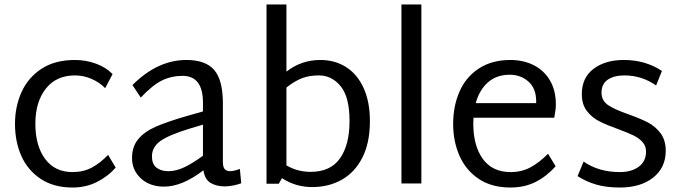

<svg xmlns="http://www.w3.org/2000/svg" viewBox="-20 -820 3042 858"><path d="M47 -266Q47 -344 76.5 -409Q106 -474 166 -513Q226 -552 315 -552Q364 -552 409 -535.5Q454 -519 483 -489L450 -426Q425 -452 389 -467.5Q353 -483 315 -483Q231 -483 184.5 -423.5Q138 -364 138 -267Q138 -169 181.5 -110Q225 -51 304 -51Q353 -51 391 -71.5Q429 -92 463 -128L497 -71Q463 -32 413.5 -7Q364 18 304 18Q220 18 162 -20.5Q104 -59 75.5 -123Q47 -187 47 -266Z M1058 -1Q1022 12 986 13Q946 13 920.5 -3Q895 -19 889 -59Q794 14 713 14Q650 14 610 -22.5Q570 -59 570 -114Q570 -165 598 -198.5Q626 -232 676.5 -254Q727 -276 813 -301L887 -322V-361Q887 -481 796 -481Q746 -481 704 -460.5Q662 -440 609 -384L572 -440Q684 -552 813 -552Q899 -552 937.5 -507Q976 -462 976 -357V-96Q976 -74 984 -64.5Q992 -55 1009 -55Q1024 -55 1052 -65ZM732 -55Q766 -55 802.5 -72Q839 -89 887 -124V-263L830 -246Q735 -217 697 -190Q659 -163 659 -121Q659 -87 679 -71Q699 -55 732 -55Z M1633 -279Q1633 -182 1599.5 -116Q1566 -50 1507.5 -17Q1449 16 1375 16Q1301 16 1240 -24L1226 1H1171V-800H1260V-500Q1327 -552 1411 -552Q1477 -552 1527 -520Q1577 -488 1605 -426.5Q1633 -365 1633 -279ZM1542 -279Q1542 -386 1502.5 -434.5Q1463 -483 1405 -483Q1362 -483 1329.5 -470.5Q1297 -458 1260 -429V-81Q1309 -52 1368 -52Q1457 -52 1499.5 -112.5Q1542 -173 1542 -279Z M1774 -800H1863V0H1774Z M2429 -133 2463 -77Q2423 -32 2373.5 -7Q2324 18 2261 18Q2177 18 2119.5 -20.5Q2062 -59 2033.5 -123.5Q2005 -188 2005 -266Q2005 -346 2033.5 -411Q2062 -476 2120 -514Q2178 -552 2261 -552Q2319 -552 2365.5 -528.5Q2412 -505 2438 -460Q2464 -415 2464 -354Q2464 -331 2457 -294H2096Q2095 -285 2095 -268Q2095 -169 2137.5 -110Q2180 -51 2262 -51Q2312 -51 2352 -73Q2392 -95 2429 -133ZM2106 -359H2376V-367Q2376 -425 2341.5 -455.5Q2307 -486 2258 -486Q2199 -486 2160.5 -452Q2122 -418 2106 -359Z M2561 -33 2588 -98Q2655 -51 2750 -51Q2802 -51 2834.5 -75Q2867 -99 2867 -143Q2867 -168 2851 -185.5Q2835 -203 2811.5 -214.5Q2788 -226 2745 -242Q2692 -261 2659 -277.5Q2626 -294 2603 -323.5Q2580 -353 2580 -399Q2580 -473 2632.5 -512.5Q2685 -552 2768 -552Q2864 -552 2938 -503L2912 -438Q2848 -483 2770 -483Q2724 -483 2696 -464Q2668 -445 2668 -406Q2668 -370 2698 -350Q2728 -330 2789 -309Q2842 -290 2875 -273Q2908 -256 2931.5 -225Q2955 -194 2955 -146Q2955 -71 2899 -26.5Q2843 18 2750 18Q2690 18 2645 5Q2600 -8 2561 -33Z"/></svg>

Font: Martel Sans
Style: Regular
Weight: 400
Designer: Dan Reynolds and Mathieu Réguer
Foundry: Dan Reynolds and Mathieu Réguer
Version: Version 1.002; ttfautohint (v1.1) -l 5 -r 5 -G 72 -x 0 -D la